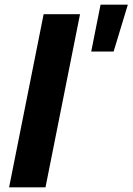

<svg xmlns="http://www.w3.org/2000/svg" viewBox="-20 -803 568 823"><path d="M19 0 167 -742H323L175 0ZM371 -582 411 -783H528L467 -582Z"/></svg>

Font: Montserrat Thin
Style: Bold Italic
Weight: 700
Italic angle: -11.3°
Version: Version 9.000